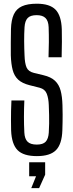

<svg xmlns="http://www.w3.org/2000/svg" viewBox="-20 -827 391 1026"><path d="M177.1 7.2Q105.2 7.2 73.8 -24.8Q42.3 -56.8 39.4 -129.8Q38.9 -159.7 38.7 -184.7Q38.5 -209.7 39.1 -234.9Q39.7 -260.2 41.1 -290.1H110.1Q108.1 -246.4 108 -203Q107.9 -159.5 110.1 -118.5Q111.8 -85.2 127.3 -69.8Q142.7 -54.4 176.7 -54.4Q209.8 -54.4 224.1 -69.8Q238.5 -85.2 240.7 -118.5Q242.3 -145.8 242.6 -167.5Q243 -189.3 242.4 -212.2Q241.9 -235.1 240.7 -265.2Q239.5 -301.3 230 -325.8Q220.6 -350.4 192.3 -358L137.7 -371.8Q98.4 -381.8 77.2 -401.4Q56.1 -421.1 47.7 -453.1Q39.3 -485 37.8 -531.4Q37.3 -563 37.7 -599.9Q38.1 -636.8 38.6 -671.6Q40 -720.1 53.7 -749.9Q67.4 -779.8 97.4 -793.5Q127.4 -807.2 176.7 -807.2Q245.8 -807.2 276.7 -775.5Q307.7 -743.7 310.2 -670.8Q311.2 -643.7 310.8 -604Q310.5 -564.3 309.4 -521.1H239.3Q240.8 -561.1 241.1 -601.6Q241.4 -642.1 239.9 -682.1Q238.6 -715.3 223.2 -730.6Q207.9 -746 175.9 -746Q142.3 -746 127.8 -730.6Q113.3 -715.3 111.1 -682.1Q108.9 -644.7 109.1 -607Q109.3 -569.2 111.1 -531.4Q112.4 -488.8 121.9 -466.7Q131.4 -444.6 161.3 -437.4L212 -425.2Q252.5 -415.7 274.1 -395.2Q295.6 -374.7 304.1 -342.5Q312.6 -310.3 313.8 -265.2Q314.7 -235.8 314.7 -215.2Q314.7 -194.5 314.4 -175.1Q314.1 -155.6 313.2 -129.8Q310.7 -56.8 279.3 -24.8Q247.9 7.2 177.1 7.2ZM147 178.5 172.6 115H135.9V40H221.3V106.4L189 178.5Z"/></svg>

Font: Big Shoulders Thin
Style: Regular
Weight: 100
Designer: Patric King
Foundry: XO Type Co
Version: Version 2.002